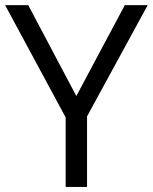

<svg xmlns="http://www.w3.org/2000/svg" viewBox="-20 -734 600 754"><path d="M279.8 -356.9 470.2 -713.9H560.1L321.8 -276.9V0H237.8V-272.9L0 -713.9H90.8Z"/></svg>

Font: f01525491
Style: Regular
Weight: 400
Foundry: Ascender Corporation
Version: Version 1.10